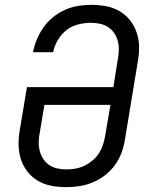

<svg xmlns="http://www.w3.org/2000/svg" viewBox="-20 -763 640 791"><path d="M254 8Q222 8 192 2.5Q162 -3 136.5 -18Q111 -33 93 -56Q75 -79 66 -107.5Q57 -136 56.5 -167Q56 -198 62 -230L91 -404H447L465 -517Q469 -537 469.5 -556Q470 -575 465.5 -593Q461 -611 451 -626Q441 -641 426 -651Q411 -661 392.5 -665Q374 -669 354 -669Q329 -669 302.5 -662.5Q276 -656 254.5 -639.5Q233 -623 218.5 -598.5Q204 -574 199 -548H116Q121 -575 132 -601Q143 -627 159.5 -650.5Q176 -674 199 -692.5Q222 -711 248 -722.5Q274 -734 301.5 -738.5Q329 -743 355 -743Q387 -743 417 -737.5Q447 -732 472.5 -717Q498 -702 516 -679Q534 -656 543.5 -627.5Q553 -599 553 -568Q553 -537 547 -505L495 -190Q491 -163 481.5 -136Q472 -109 455 -85Q438 -61 414.5 -42.5Q391 -24 364 -12.5Q337 -1 309 3.5Q281 8 254 8ZM254 -65Q273 -65 292 -68.5Q311 -72 328.5 -80.5Q346 -89 361.5 -102Q377 -115 387.5 -131.5Q398 -148 404 -166Q410 -184 413 -202L435 -331H163L144 -218Q140 -198 139.5 -179Q139 -160 143.5 -142Q148 -124 158 -108.5Q168 -93 183 -83Q198 -73 216.5 -69Q235 -65 254 -65Z"/></svg>

Font: Iosevka Custom Oblique
Style: Regular
Weight: 400
Italic angle: -9°
Designer: Belleve Invis
Foundry: Belleve Invis
Version: Version 27.0.1